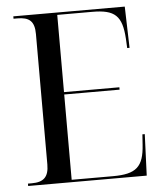

<svg xmlns="http://www.w3.org/2000/svg" viewBox="-52 -759 680 805"><g transform="rotate(-5 288.5 -357.0)"><path d="M34 0H533L540 -174H530L527 -130C521 -38 490 -10 392 -10H218V-369H451V-379H218V-704H365C461 -704 490 -676 496 -580L498 -540H508L503 -714H34V-704H50C100 -704 122 -686 122 -632V-83C122 -29 99 -10 50 -10H34Z"/></g></svg>

Font: Noto Serif Display SemiCondensed
Style: Regular
Weight: 400
Width: 4
Designer: Monotype Design Team
Foundry: Monotype Imaging Inc.
Version: Version 2.009